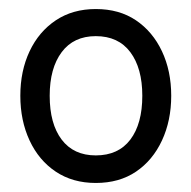

<svg xmlns="http://www.w3.org/2000/svg" viewBox="-20 -721 423 425"><path d="M192 -316Q141 -316 103.5 -341Q66 -366 45.5 -410Q25 -454 25 -509Q25 -564 45.5 -607.5Q66 -651 103.5 -676Q141 -701 192 -701Q244 -701 281 -676Q318 -651 338.5 -607.5Q359 -564 359 -509Q359 -454 338.5 -410Q318 -366 281 -341Q244 -316 192 -316ZM192 -377Q242 -377 268.5 -412Q295 -447 295 -509Q295 -570 268.5 -605.5Q242 -641 192 -641Q143 -641 116.5 -605.5Q90 -570 90 -509Q90 -447 116.5 -412Q143 -377 192 -377Z"/></svg>

Font: National Park
Style: Regular
Weight: 400
Designer: Andrea Herstowski, Ben Hoepner
Version: Version 1.009